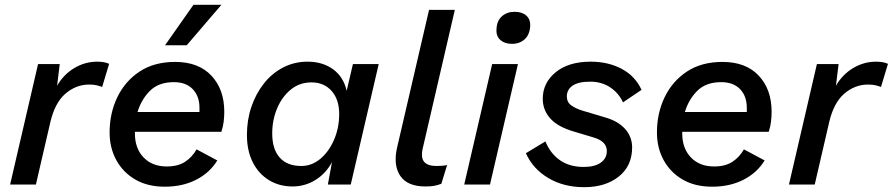

<svg xmlns="http://www.w3.org/2000/svg" viewBox="-20 -766 3706 797"><path d="M22 0 138 -500H228L217 -410Q244 -457 288.5 -483.5Q333 -510 383 -510Q414 -510 433 -501L404 -405Q394 -409 381.5 -412Q369 -415 350 -415Q296 -415 252 -377.5Q208 -340 189 -259L129 0Z M664 9Q593 9 542 -20.5Q491 -50 463 -101Q435 -152 435 -216Q435 -296 467 -362.5Q499 -429 559.5 -469Q620 -509 707 -509Q804 -509 857.5 -452Q911 -395 911 -302Q911 -282 908.5 -261Q906 -240 899 -219H540Q540 -216 540 -212Q540 -150 576 -112.5Q612 -75 672 -75Q719 -75 748.5 -94.5Q778 -114 796 -146L882 -100Q851 -49 794.5 -20Q738 9 664 9ZM702 -425Q638 -425 602 -388.5Q566 -352 551 -301H808Q808 -309 808 -318Q808 -367 780 -396Q752 -425 702 -425ZM783 -746H899L755 -578H665Z M1194 8Q1139 8 1096 -18.5Q1053 -45 1029 -93Q1005 -141 1005 -206Q1005 -268 1023.5 -322.5Q1042 -377 1075.5 -419.5Q1109 -462 1155.5 -486Q1202 -510 1257 -510Q1319 -510 1362.5 -478.5Q1406 -447 1419 -389L1445 -500H1552L1436 0H1341L1358 -93Q1333 -46 1289.5 -19Q1246 8 1194 8ZM1231 -77Q1274 -77 1309.5 -106.5Q1345 -136 1366.5 -185.5Q1388 -235 1388 -293Q1388 -353 1356.5 -388.5Q1325 -424 1273 -424Q1224 -424 1187.5 -394.5Q1151 -365 1130.5 -316.5Q1110 -268 1110 -212Q1110 -147 1141 -112Q1172 -77 1231 -77Z M1746 8Q1671 8 1641.5 -36Q1612 -80 1628 -152L1761 -725H1868L1735 -151Q1726 -112 1740.5 -94.5Q1755 -77 1792 -77Q1820 -77 1836 -81L1812 -3Q1796 3 1781.5 5.5Q1767 8 1746 8Z M2105 -584Q2075 -584 2057 -600Q2039 -616 2041 -644Q2042 -679 2063 -698Q2084 -717 2116 -717Q2147 -717 2164.5 -701.5Q2182 -686 2181 -659Q2179 -622 2158 -603Q2137 -584 2105 -584ZM2130 -500 2014 0H1907L2023 -500Z M2405 11Q2320 11 2256 -27Q2192 -65 2163 -130L2244 -179Q2265 -128 2305 -100.5Q2345 -73 2403 -73Q2449 -73 2474 -91Q2499 -109 2499 -139Q2499 -180 2442 -196L2362 -220Q2296 -239 2264.5 -274Q2233 -309 2233 -356Q2233 -422 2286.5 -466Q2340 -510 2432 -510Q2505 -510 2561 -480Q2617 -450 2643 -393L2566 -341Q2549 -379 2513.5 -403Q2478 -427 2430 -427Q2381 -427 2357 -410.5Q2333 -394 2333 -366Q2333 -341 2352 -328Q2371 -315 2397 -307L2494 -278Q2546 -263 2575 -230.5Q2604 -198 2604 -154Q2604 -77 2548.5 -33Q2493 11 2405 11Z M2936 9Q2865 9 2814 -20.5Q2763 -50 2735 -101Q2707 -152 2707 -216Q2707 -296 2739 -362.5Q2771 -429 2831.5 -469Q2892 -509 2979 -509Q3076 -509 3129.5 -452Q3183 -395 3183 -302Q3183 -282 3180.5 -261Q3178 -240 3171 -219H2812Q2812 -216 2812 -212Q2812 -150 2848 -112.5Q2884 -75 2944 -75Q2991 -75 3020.5 -94.5Q3050 -114 3068 -146L3154 -100Q3123 -49 3066.5 -20Q3010 9 2936 9ZM2974 -425Q2910 -425 2874 -388.5Q2838 -352 2823 -301H3080Q3080 -309 3080 -318Q3080 -367 3052 -396Q3024 -425 2974 -425Z M3255 0 3371 -500H3461L3450 -410Q3477 -457 3521.5 -483.5Q3566 -510 3616 -510Q3647 -510 3666 -501L3637 -405Q3627 -409 3614.5 -412Q3602 -415 3583 -415Q3529 -415 3485 -377.5Q3441 -340 3422 -259L3362 0Z"/></svg>

Font: Work Sans Medium
Style: Italic
Weight: 500
Italic angle: -13°
Designer: Wei Huang
Foundry: Wei Huang
Version: Version 2.012; ttfautohint (v1.8.3)